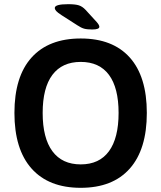

<svg xmlns="http://www.w3.org/2000/svg" viewBox="-20 -891 771 918"><path d="M421 -750Q396 -750 382 -754Q368 -758 350 -770L275 -818Q255 -831 248.5 -838.5Q242 -846 242 -853Q242 -871 306 -871Q340 -871 357 -865.5Q374 -860 389 -844L443 -785Q455 -771 455 -763Q455 -750 421 -750ZM366 7Q213 7 131 -85Q49 -177 49 -351Q49 -525 131 -616Q213 -707 366 -707Q519 -707 600.5 -616Q682 -525 682 -351Q682 -177 600.5 -85Q519 7 366 7ZM366 -105Q455 -105 501 -168Q547 -231 547 -351Q547 -471 501 -533Q455 -595 366 -595Q277 -595 230.5 -533Q184 -471 184 -351Q184 -231 230.5 -168Q277 -105 366 -105Z"/></svg>

Font: Asap SemiBold
Style: Regular
Weight: 600
Designer: Pablo Cosgaya
Foundry: Omnibus-Type
Version: Version 3.001; ttfautohint (v1.8.3)